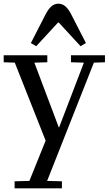

<svg xmlns="http://www.w3.org/2000/svg" viewBox="-20 -819 588 1039"><path d="M235 160 315 162V200H59V162L139 160L227 -58L60 -480L0 -482V-520H236V-482L166 -480L298 -130H300L434 -480L364 -482V-520H548V-482L488 -480ZM296 -799Q317 -799 333.5 -785Q350 -771 366 -740L445 -586L416 -569L298 -697H294L176 -569L147 -586L226 -740Q242 -771 258.5 -785Q275 -799 296 -799Z"/></svg>

Font: Minipax
Style: Regular
Weight: 400
Designer: Raphaël Ronot, Igor Stepanchenko (Cyrillic)
Foundry: steppetype
Version: Version 1.002